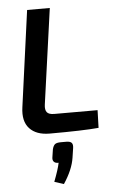

<svg xmlns="http://www.w3.org/2000/svg" viewBox="-63 -732 644 1062"><g transform="rotate(-5 258.5 -201.5)"><path d="M255 -690 181 -160Q177 -132 187.5 -118Q198 -104 229 -104H469L466 -6Q380 2 194 2Q120 2 82.5 -38.5Q45 -79 56 -156L129 -690ZM252 55H281Q303 55 311 64Q319 73 316 93L308 146Q298 212 248 287L196 270Q222 203 229 167Q212 168 203.5 159.5Q195 151 197 136L204 90Q209 70 218.5 62.5Q228 55 252 55Z"/></g></svg>

Font: Exo 2.0 Semi Bold
Style: Italic
Weight: 600
Italic angle: -8°
Designer: Natanael Gama
Version: Version 1.001;PS 001.001;hotconv 1.0.70;makeotf.lib2.5.58329